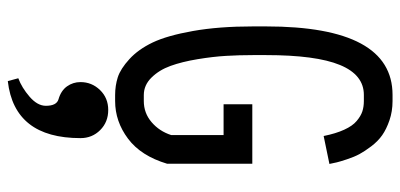

<svg xmlns="http://www.w3.org/2000/svg" viewBox="-286 -450 1022 490"><g transform="rotate(90 225.0 -205.0)"><path d="M332.5 100.6Q332.5 269.5 187 286.1L179.7 259.3Q203.6 250.5 226.8 230.5Q250 210.4 250 189Q250 161.6 233.4 156.7Q211.4 150.4 200.4 135Q189.5 119.6 189.5 100.6Q189.5 71.8 209.7 50.8Q230 29.8 260.7 29.8Q291.5 29.8 312 50.3Q332.5 70.8 332.5 100.6ZM397.9 -120.6Q377.9 -53.7 334 -20.8Q290 12.2 237.8 12.2H222.7Q198.7 12.2 177.2 5.4Q155.8 -1.5 130.9 -24.2Q106 -46.9 88.4 -83.7Q70.8 -120.6 59.1 -186.5Q47.4 -252.4 47.4 -339.8V-372.6Q47.4 -695.8 222.2 -695.8H237.8Q264.2 -695.8 286.9 -688Q309.6 -680.2 325 -669.4Q340.3 -658.7 353.3 -641.6Q366.2 -624.5 373.3 -611.3Q380.4 -598.1 386.5 -579.6Q392.6 -561 394.3 -553.7Q396 -546.4 398.4 -534.7L327.1 -520Q320.8 -551.3 311 -572.5Q301.3 -593.8 288.8 -604.2Q276.4 -614.7 264.4 -618.7Q252.4 -622.6 237.8 -622.6H222.2Q170.9 -622.6 145.8 -561.5Q120.6 -500.5 120.6 -372.6V-339.8Q120.6 -304.2 122.6 -271Q124.5 -237.8 131.1 -198Q137.7 -158.2 148.2 -129.2Q158.7 -100.1 178 -80.6Q197.3 -61 222.7 -61H237.8Q268.6 -61 291.7 -80.8Q314.9 -100.6 324.7 -130.9V-264.6H246.1V-337.9H397.9Z"/></g></svg>

Font: Anka/Coder Narrow
Style: Regular
Weight: 400
Width: 3
Monospace: yes
Version: Version 001.100